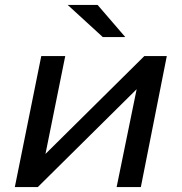

<svg xmlns="http://www.w3.org/2000/svg" viewBox="-20 -757 736 777"><path d="M40 0 147 -530H244L164 -134L564 -530H655L550 0H452L533 -396L133 0ZM396 -607 254 -737H375L487 -607Z"/></svg>

Font: Montserrat Medium
Style: Italic
Weight: 500
Italic angle: -11.3°
Designer: Julieta Ulanovsky
Foundry: Julieta Ulanovsky
Version: Version 9.000; ttfautohint (v1.8.4.7-5d5b)